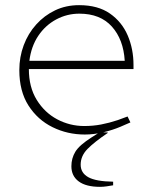

<svg xmlns="http://www.w3.org/2000/svg" viewBox="-20 -516 588 745"><path d="M309 6Q242 6 184 -22.5Q126 -51 90.5 -106.5Q55 -162 55 -244Q55 -295 72 -340.5Q89 -386 120.5 -421Q152 -456 194 -476Q236 -496 287 -496Q360 -496 406.5 -463.5Q453 -431 475.5 -378.5Q498 -326 498 -264V-248H92Q92 -178 122.5 -128.5Q153 -79 202 -53Q251 -27 307 -27Q341 -27 372.5 -33Q404 -39 437 -50L475 -64L486 -41L447 -24Q416 -11 380 -2.5Q344 6 309 6ZM94 -280H464Q459 -363 414 -413Q369 -463 288 -463Q240 -463 198 -440.5Q156 -418 128.5 -377Q101 -336 94 -280ZM368 209Q314 209 285.5 188Q257 167 257 129Q257 98 272.5 72.5Q288 47 337 16L367 -3L398 -2V0Q346 35 319.5 62Q293 89 293 123Q293 155 322.5 171.5Q352 188 419 189V203Q407 205 394 207Q381 209 368 209Z"/></svg>

Font: REM Thin
Style: Regular
Weight: 250
Designer: Octavio Pardo
Foundry: Ashler Design
Version: Version 1.005;gftools[0.9.28]